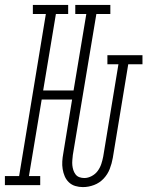

<svg xmlns="http://www.w3.org/2000/svg" viewBox="-63 -755 601 783"><path d="M275 8Q259 8 244 3.5Q229 -1 218 -11.5Q207 -22 201 -36Q195 -50 192.5 -65.5Q190 -81 191 -97Q192 -113 195 -129L231 -349H107L55 -37H101V0H-43V-37H15L124 -698H71V-735H215V-698H165L113 -386H237L289 -698H244V-735H387V-698H330L234 -123Q233 -113 232 -102Q231 -91 232 -81Q233 -71 236 -61.5Q239 -52 245 -44Q251 -36 260.5 -32.5Q270 -29 281 -29Q296 -29 311 -37Q326 -45 335.5 -58Q345 -71 350 -86Q355 -101 358 -117L420 -493H375V-530H518V-493H460L397 -111Q393 -88 384.5 -66Q376 -44 359.5 -26.5Q343 -9 320.5 -0.5Q298 8 275 8Z"/></svg>

Font: Iosevka Curly Slab XLtObl
Style: Regular
Weight: 200
Italic angle: -9°
Monospace: yes
Designer: Belleve Invis
Foundry: Belleve Invis
Version: Version 11.1.0; ttfautohint (v1.8.3)